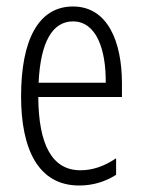

<svg xmlns="http://www.w3.org/2000/svg" viewBox="-20 -562 439 592"><path d="M205 -542C98 -542 45 -438 45 -265C45 -102 98 10 224 10C267 10 305 -2 338 -23V-74C301 -49 265 -37 228 -37C141 -37 99 -115 98 -263H356V-305C356 -432 313 -542 205 -542ZM205 -496C277 -496 307 -410 306 -307H99C105 -435 143 -496 205 -496Z"/></svg>

Font: Noto Sans Gujarati ExtraCondensed Light
Style: Regular
Weight: 300
Width: 2
Designer: Jelle Bosma - Monotype Design Team, Universal Thirst
Foundry: Monotype Imaging Inc.
Version: Version 2.106